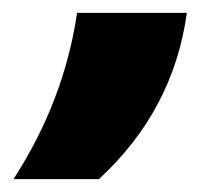

<svg xmlns="http://www.w3.org/2000/svg" viewBox="-20 -166 311 299"><path d="M100 -146Q90 -78 65.5 -13.5Q41 51 1 113H134Q250 6 271 -146Z"/></svg>

Font: Unageo
Style: Black-Italic
Weight: 900
Designer: Richard Sepsi
Foundry: Richard Sepsi
Version: Version 2.000